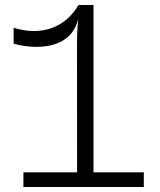

<svg xmlns="http://www.w3.org/2000/svg" viewBox="-20 -747 640 767"><path d="M73.5 0V-58.5H288L287.5 -566.5Q287.5 -594.5 288.8 -620Q290 -645.5 292.5 -671.5Q280.5 -624.5 250.8 -599.2Q221 -574 182.5 -565.8Q144 -557.5 104.8 -560.5Q65.5 -563.5 34.5 -572.5V-636Q79 -622.5 118 -623Q157 -623.5 190 -636.2Q223 -649 249 -672Q275 -695 293.5 -727H353.5V-58.5H554.5V0Z"/></svg>

Font: Spline Sans Mono Light
Style: Regular
Weight: 300
Monospace: yes
Version: Version 1.004